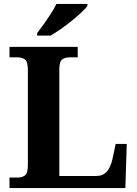

<svg xmlns="http://www.w3.org/2000/svg" viewBox="-20 -951 694 971"><path d="M28 0V-53H70Q92 -53 106.5 -64Q121 -75 121 -118V-596Q121 -639 106.5 -650Q92 -661 70 -661H28V-714H373V-661H331Q310 -661 295 -650.5Q280 -640 280 -600V-61H466Q501 -61 520.5 -83.5Q540 -106 549 -148L565 -223H621L614 0ZM168 -784Q183 -803 201.5 -829Q220 -855 237.5 -882Q255 -909 265 -931H422V-921Q413 -908 391.5 -888Q370 -868 343 -846Q316 -824 288 -804.5Q260 -785 236 -771H168Z"/></svg>

Font: NotoSerif-Bold
Style: Regular
Weight: 700
Designer: Monotype Design Team
Foundry: Monotype Imaging Inc.
Version: Version 2.007; ttfautohint (v1.8) -l 8 -r 50 -G 200 -x 14 -D